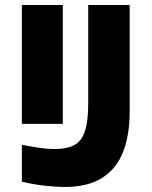

<svg xmlns="http://www.w3.org/2000/svg" viewBox="-20 -734 603 764"><path d="M236 10Q205 10 159 5Q113 0 67 -11V-158Q112 -149 141.5 -145Q171 -141 197 -141Q244 -141 273.5 -155.5Q303 -170 317 -209.5Q331 -249 331 -321V-714H496V-291Q496 -197 470 -130Q444 -63 387 -26.5Q330 10 236 10ZM67 -241V-714H230V-241Z"/></svg>

Font: Noto Sans Mono SemiCondensed Black
Style: Regular
Weight: 900
Width: 4
Designer: Monotype Design Team
Foundry: Monotype Imaging Inc.
Version: Version 2.014; ttfautohint (v1.8.4.7-5d5b)